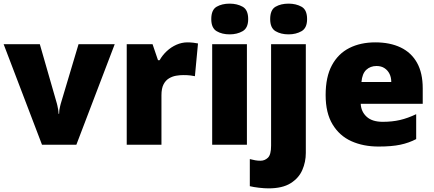

<svg xmlns="http://www.w3.org/2000/svg" viewBox="-20 -796 2387 1056"><path d="M211 0 0 -553H199L293 -226Q294 -223 296 -213.5Q298 -204 300 -192.5Q302 -181 302 -170H305Q305 -181 306.5 -191.5Q308 -202 310.5 -211Q313 -220 314 -225L412 -553H611L400 0Z M1011 -563Q1027 -563 1044 -561Q1061 -559 1069 -557L1052 -377Q1042 -379 1027.5 -381Q1013 -383 987 -383Q969 -383 948.5 -379.5Q928 -376 909.5 -365Q891 -354 879.5 -332Q868 -310 868 -272V0H677V-553H819L849 -465H858Q873 -492 897 -514.5Q921 -537 950.5 -550Q980 -563 1011 -563Z M1338 -553V0H1147V-553ZM1243 -776Q1284 -776 1314.5 -759Q1345 -742 1345 -691Q1345 -642 1314.5 -624.5Q1284 -607 1243 -607Q1201 -607 1171.5 -624.5Q1142 -642 1142 -691Q1142 -742 1171.5 -759Q1201 -776 1243 -776Z M1457 240Q1434 240 1404 236.5Q1374 233 1354 228V79Q1370 83 1383.5 85.5Q1397 88 1413 88Q1436 88 1453.5 71.5Q1471 55 1471 5V-553H1662V45Q1662 95 1642.5 139.5Q1623 184 1578 212Q1533 240 1457 240ZM1466 -691Q1466 -742 1495.5 -759Q1525 -776 1567 -776Q1608 -776 1638.5 -759Q1669 -742 1669 -691Q1669 -642 1638.5 -624.5Q1608 -607 1567 -607Q1525 -607 1495.5 -624.5Q1466 -642 1466 -691Z M2044 -563Q2125 -563 2183.5 -535Q2242 -507 2273.5 -451Q2305 -395 2305 -310V-225H1964Q1966 -182 1996.5 -154Q2027 -126 2085 -126Q2137 -126 2180 -136Q2223 -146 2269 -168V-31Q2229 -10 2181.5 0Q2134 10 2062 10Q1978 10 1912.5 -19.5Q1847 -49 1809 -112Q1771 -175 1771 -273Q1771 -373 1805.5 -437Q1840 -501 1901.5 -532Q1963 -563 2044 -563ZM2051 -433Q2017 -433 1994.5 -412Q1972 -391 1968 -345H2132Q2132 -370 2122.5 -389.5Q2113 -409 2095 -421Q2077 -433 2051 -433Z"/></svg>

Font: Noto Sans Khmer Black
Style: Regular
Weight: 900
Version: Version 2.003